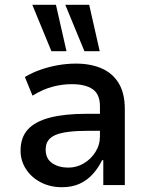

<svg xmlns="http://www.w3.org/2000/svg" viewBox="-20 -774 622 803"><path d="M239 9Q190 9 150.5 -11.5Q111 -32 88.5 -67Q66 -102 66 -144Q66 -199 96.5 -232.5Q127 -266 188.5 -282Q250 -298 340 -298H413V-227H351Q304 -227 270 -223Q236 -219 214.5 -210.5Q193 -202 182 -187Q171 -172 171 -148Q171 -110 198.5 -91.5Q226 -73 266 -73Q300 -73 330 -90.5Q360 -108 379 -138Q398 -168 398 -204V-329Q398 -380 367.5 -401Q337 -422 279 -422Q241 -422 200.5 -411.5Q160 -401 116 -374L84 -452Q116 -471 151 -483Q186 -495 223 -501.5Q260 -508 298 -508Q359 -508 405 -488Q451 -468 476.5 -426Q502 -384 502 -318V0H412V-104H407Q392 -73 369 -47Q346 -21 314 -6Q282 9 239 9ZM333 -560 253 -754H353L397 -560ZM195 -560 115 -754H214L258 -560Z"/></svg>

Font: Nunito Sans 7pt SemiCondensed SemiBold
Style: Regular
Weight: 600
Width: 4
Designer: Vernon Adams
Foundry: Vernon Adams
Version: Version 3.101;gftools[0.9.27]